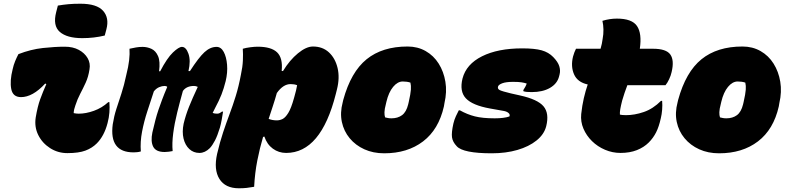

<svg xmlns="http://www.w3.org/2000/svg" viewBox="-20 -812 4240 1032"><path d="M79 -521Q146 -547 211 -554Q276 -561 328 -561Q372 -561 403.5 -544Q435 -527 451 -499.5Q467 -472 461 -439Q455 -399 440.5 -367.5Q426 -336 411 -307.5Q396 -279 385 -245Q377 -224 376 -204Q390 -201 403 -201Q442 -201 485 -216.5Q528 -232 562 -263H568Q570 -235 568 -207.5Q566 -180 558 -150Q540 -81 500 -41Q475 -16 439 -2.5Q403 11 342 11Q291 11 249 -16Q207 -43 185.5 -86.5Q164 -130 172 -181Q182 -240 196 -278.5Q210 -317 229 -360L223 -363Q189 -326 156.5 -308Q124 -290 93 -290Q49 -290 40.5 -333.5Q32 -377 48 -440Q53 -463 61.5 -483.5Q70 -504 79 -521ZM291 -782Q321 -787 348 -789.5Q375 -792 412 -792Q500 -792 534 -754Q568 -716 552 -655L543 -621Q514 -614 484 -610.5Q454 -607 422 -607Q340 -607 301.5 -640.5Q263 -674 282 -747Z M676 -550Q694 -554 711 -557Q728 -560 746 -560Q771 -560 794 -549.5Q817 -539 829.5 -510.5Q842 -482 835 -429H841Q878 -500 909.5 -530Q941 -560 958 -560Q980 -560 993 -523Q1006 -486 993 -430H1001Q1048 -503 1079 -531.5Q1110 -560 1144 -560Q1168 -560 1182.5 -533Q1197 -506 1200.5 -464Q1204 -422 1193 -376Q1183 -336 1170.5 -304Q1158 -272 1136 -231Q1129 -218 1123 -205Q1133 -201 1147 -201Q1155 -201 1161.5 -204.5Q1168 -208 1173 -212H1179Q1176 -192 1171.5 -167.5Q1167 -143 1162 -126Q1149 -83 1135.5 -57Q1122 -31 1108 -16Q1082 10 1052 10Q1020 10 997.5 -11Q975 -32 966.5 -67.5Q958 -103 967 -147Q978 -193 996 -238Q1014 -283 1043 -345Q1033 -350 1023 -350Q982 -350 963 -323Q947 -266 932.5 -207.5Q918 -149 911 -95.5Q904 -42 908 0Q900 2 886.5 3.5Q873 5 865 5Q818 5 803.5 -23.5Q789 -52 799 -100Q808 -139 815.5 -167.5Q823 -196 831.5 -221Q840 -246 851 -275.5Q862 -305 879 -345Q874 -350 865 -350Q851 -350 835.5 -343.5Q820 -337 807 -321Q790 -269 772 -214Q754 -159 743.5 -104Q733 -49 737 2Q727 5 716.5 6Q706 7 698 7Q566 7 586 -144Q593 -188 605.5 -226.5Q618 -265 632.5 -309Q647 -353 659 -410Q670 -453 674 -487.5Q678 -522 676 -550Z M1285 -550Q1302 -555 1325.5 -558Q1349 -561 1365 -561Q1438 -561 1469.5 -530.5Q1501 -500 1494 -431L1501 -430Q1537 -489 1581.5 -525.5Q1626 -562 1662 -562Q1714 -562 1748 -530.5Q1782 -499 1794.5 -446.5Q1807 -394 1791 -331L1785 -307Q1705 10 1518 10Q1478 10 1446.5 -13Q1415 -36 1401 -78L1394 -76Q1376 -15 1363 51Q1350 117 1346 192Q1324 196 1305.5 198Q1287 200 1264 200Q1191 200 1159.5 150Q1128 100 1147 15Q1162 -49 1179 -100Q1196 -151 1213.5 -197.5Q1231 -244 1247 -295.5Q1263 -347 1275 -411Q1284 -452 1285.5 -487Q1287 -522 1285 -550ZM1542 -360Q1502 -360 1468 -312Q1458 -276 1446.5 -241.5Q1435 -207 1424 -173Q1444 -165 1468 -165Q1484 -165 1499 -172.5Q1514 -180 1529.5 -205Q1545 -230 1560 -284L1562 -291Q1573 -329 1577 -354Q1562 -360 1542 -360Z M2171 -562Q2225 -562 2268 -537.5Q2311 -513 2338 -470Q2365 -427 2374 -372.5Q2383 -318 2369 -258L2366 -240Q2338 -116 2254 -52Q2170 12 2045 12Q1986 12 1938.5 -9.5Q1891 -31 1859.5 -69Q1828 -107 1817.5 -156.5Q1807 -206 1822 -262L1825 -275Q1866 -425 1950.5 -493.5Q2035 -562 2171 -562ZM2145 -374Q2117 -374 2093 -345Q2069 -316 2057 -265L2054 -252Q2047 -226 2046.5 -209Q2046 -192 2050 -181Q2058 -179 2066 -177.5Q2074 -176 2084 -176Q2118 -176 2141 -193Q2164 -210 2174 -251L2177 -264Q2187 -308 2188.5 -330Q2190 -352 2186 -368Q2168 -374 2145 -374Z M2787 -552Q2854 -552 2891.5 -541.5Q2929 -531 2954 -505Q2979 -479 2986 -456.5Q2993 -434 2988 -413L2985 -401Q2975 -362 2936 -339.5Q2897 -317 2838 -317Q2823 -317 2811.5 -318Q2800 -319 2793 -322V-328Q2798 -335 2803.5 -345.5Q2809 -356 2811 -363Q2799 -367 2783 -369.5Q2767 -372 2738 -372Q2700 -372 2680 -364.5Q2660 -357 2657 -347Q2653 -334 2666.5 -327.5Q2680 -321 2726 -310L2775 -299Q2870 -278 2901.5 -240.5Q2933 -203 2916 -134Q2905 -90 2864 -57Q2823 -24 2761 -6Q2699 12 2623 12Q2547 12 2499.5 2.5Q2452 -7 2435 -26Q2413 -49 2409.5 -74Q2406 -99 2417 -148Q2422 -169 2430.5 -187.5Q2439 -206 2446 -219H2452Q2491 -197 2532.5 -186.5Q2574 -176 2639 -176Q2663 -176 2683.5 -178.5Q2704 -181 2718 -186Q2723 -196 2713.5 -204.5Q2704 -213 2686 -216L2613 -229Q2519 -246 2484 -283.5Q2449 -321 2466 -390Q2486 -467 2571 -509.5Q2656 -552 2787 -552Z M3076 -550H3208Q3216 -577 3219 -602Q3224 -628 3223.5 -653.5Q3223 -679 3218 -700Q3257 -712 3296 -712Q3377 -712 3404 -672Q3431 -632 3419 -550H3490Q3561 -550 3583 -519Q3605 -488 3590 -425Q3586 -406 3576.5 -386Q3567 -366 3557 -354H3352Q3344 -333 3337 -312.5Q3330 -292 3324 -271Q3317 -243 3314 -225.5Q3311 -208 3312 -196Q3317 -195 3324 -194Q3331 -193 3344 -193Q3391 -193 3440.5 -210Q3490 -227 3533 -270H3539Q3541 -247 3539 -222Q3537 -197 3532 -177Q3522 -131 3506.5 -100.5Q3491 -70 3467 -46Q3441 -20 3403 -5Q3365 10 3315 10Q3272 10 3232 -7Q3192 -24 3162 -53.5Q3132 -83 3116 -120.5Q3100 -158 3104 -199Q3109 -245 3118 -284Q3127 -323 3139 -358Q3084 -370 3065.5 -412.5Q3047 -455 3060 -508Q3064 -522 3067.5 -531Q3071 -540 3076 -550Z M3971 -562Q4025 -562 4068 -537.5Q4111 -513 4138 -470Q4165 -427 4174 -372.5Q4183 -318 4169 -258L4166 -240Q4138 -116 4054 -52Q3970 12 3845 12Q3786 12 3738.5 -9.5Q3691 -31 3659.5 -69Q3628 -107 3617.5 -156.5Q3607 -206 3622 -262L3625 -275Q3666 -425 3750.5 -493.5Q3835 -562 3971 -562ZM3945 -374Q3917 -374 3893 -345Q3869 -316 3857 -265L3854 -252Q3847 -226 3846.5 -209Q3846 -192 3850 -181Q3858 -179 3866 -177.5Q3874 -176 3884 -176Q3918 -176 3941 -193Q3964 -210 3974 -251L3977 -264Q3987 -308 3988.5 -330Q3990 -352 3986 -368Q3968 -374 3945 -374Z"/></svg>

Font: Recursive Mn Csl St XBk
Style: Italic
Weight: 1000
Italic angle: -15°
Monospace: yes
Version: Version 1.079;hotconv 1.0.112;makeotfexe 2.5.65598; ttfautoh